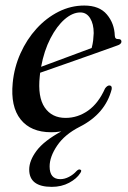

<svg xmlns="http://www.w3.org/2000/svg" viewBox="-20 -480 474 710"><path d="M276.5 160.5Q264 180.5 235.8 195.8Q207.5 211 171.5 211Q88 211 88 147Q88 114 115.2 77.5Q142.5 41 206.5 6Q193.5 8 185.5 8.5Q177.5 9 169 9Q94 9 56.2 -38.5Q18.5 -86 27 -173.5Q32.5 -231 55.8 -282.8Q79 -334.5 115.2 -374.2Q151.5 -414 196.8 -436.8Q242 -459.5 291.5 -459.5Q347.5 -459.5 375.2 -426.5Q403 -393.5 404.5 -348Q405 -334.5 418 -335.5Q428.5 -335.5 429 -327Q429.5 -316.5 413 -311.5Q377 -298.5 329 -281.5Q281 -264.5 229 -246.2Q177 -228 128.5 -211Q127.5 -204.5 127 -197.5Q119 -121.5 145.2 -82.8Q171.5 -44 222.5 -44Q267.5 -44 305.8 -71Q344 -98 368.5 -153Q376.5 -164 384.5 -164Q395 -163.5 393 -150Q369.5 -59 274.5 -11Q219.5 17 191.5 58.2Q163.5 99.5 163.5 135.5Q163.5 182.5 203 182.5Q219 182.5 235.2 174Q251.5 165.5 263 152.5Q270.5 145 276 147Q284.5 149.5 276.5 160.5ZM277 -434Q248.5 -434 219.2 -408.8Q190 -383.5 166.5 -338Q143 -292.5 132 -233Q177 -249.5 225.8 -267.8Q274.5 -286 319 -302.5Q323 -318 324.5 -330.8Q326 -343.5 326.5 -357.5Q326.5 -391.5 313.2 -412.8Q300 -434 277 -434Z"/></svg>

Font: Fraunces 72pt S000
Style: Italic
Weight: 400
Italic angle: -16°
Version: Version 1.000; ttfautohint (v1.8.3)